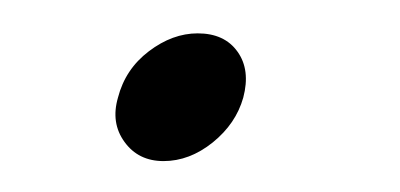

<svg xmlns="http://www.w3.org/2000/svg" viewBox="-20 -292 246 118"><path d="M80.5 -193Q65 -193 56.5 -204.8Q48 -216.5 52.5 -232Q57 -249.5 71.5 -260.5Q86 -271.5 101.5 -271.5Q118 -271.5 126 -260.2Q134 -249 129.5 -232Q125 -216 110.8 -204.5Q96.5 -193 80.5 -193Z"/></svg>

Font: Fraunces 72pt S100 Thin
Style: Italic
Weight: 100
Italic angle: -16°
Version: Version 1.000; ttfautohint (v1.8.3)